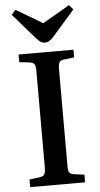

<svg xmlns="http://www.w3.org/2000/svg" viewBox="-62 -987 532 1024"><g transform="rotate(-5 204.0 -474.5)"><path d="M57 0V-41L113 -48Q132 -51 138 -61.5Q144 -72 144 -99V-615Q144 -641 137.5 -650.5Q131 -660 111 -663L57 -669V-710H351V-669L295 -662Q277 -660 271 -649.5Q265 -639 265 -611V-95Q265 -69 271 -60Q277 -51 297 -48L351 -41V0ZM203 -761Q190 -761 180 -767.5Q170 -774 155 -791L39 -924L61 -949L203 -865L348 -949L369 -924L248 -786Q237 -774 226.5 -767.5Q216 -761 203 -761Z"/></g></svg>

Font: Literata 36pt Medium
Style: Regular
Weight: 500
Designer: Latin by Veronika Burian and Jose Scaglione. Greek by Irene Vlachou. Cyrillic by Vera Evstafieva.
Foundry: TypeTogether
Version: Version 3.002